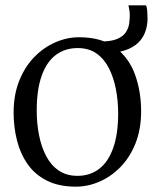

<svg xmlns="http://www.w3.org/2000/svg" viewBox="-20 -688 580 719"><path d="M31 -266Q31 -333 52 -385.5Q73 -438 108.2 -474.2Q143.5 -510.5 187.2 -529.5Q231 -548.5 276 -548.5Q361 -548.5 412.2 -509.8Q463.5 -471 486 -407.8Q508.5 -344.5 508.5 -271.5Q508.5 -205 487.8 -152.2Q467 -99.5 431.8 -63.2Q396.5 -27 353 -8Q309.5 11 264 11Q200.5 11 155.8 -11.5Q111 -34 83.8 -72.8Q56.5 -111.5 43.8 -161.5Q31 -211.5 31 -266ZM270 -29.5Q317.5 -29.5 351.8 -56Q386 -82.5 404.2 -134.8Q422.5 -187 422.5 -263.5Q422.5 -310.5 414 -354.2Q405.5 -398 387.8 -432.8Q370 -467.5 341.2 -487.8Q312.5 -508 271 -508Q223 -508 188.5 -481.8Q154 -455.5 135.8 -403.5Q117.5 -351.5 117.5 -274.5Q117.5 -226.5 126 -182.8Q134.5 -139 152.5 -104.2Q170.5 -69.5 199.8 -49.5Q229 -29.5 270 -29.5ZM374.5 -489.5 355 -532.5Q396.5 -532.5 419 -542.2Q441.5 -552 451.5 -567.5Q461.5 -583 463.8 -600.2Q466 -617.5 466 -632.5Q466 -640.5 464.5 -650Q463 -659.5 461 -668H527Q530.5 -660 531.5 -645.2Q532.5 -630.5 532.5 -619Q532.5 -593 524.2 -569.5Q516 -546 497.5 -528Q479 -510 448.8 -499.8Q418.5 -489.5 374.5 -489.5Z"/></svg>

Font: Merriweather 72pt Light
Style: Regular
Weight: 300
Version: Version 2.100